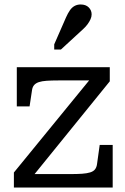

<svg xmlns="http://www.w3.org/2000/svg" viewBox="-20 -837 556 857"><path d="M123 -46 112 -60H295Q325 -60 346.5 -61.5Q368 -63 382.5 -67.5Q397 -72 404 -81Q411 -90 413 -104L425 -190H483V0H42V-67L386 -488L401 -478H241Q210 -478 188.5 -476.5Q167 -475 153.5 -470.5Q140 -466 132.5 -457.5Q125 -449 123 -435L112 -362H55V-537H470V-474ZM275 -760Q283 -778 292 -791Q301 -804 313 -810.5Q325 -817 340 -817Q363 -817 376 -804Q389 -791 389 -773Q389 -762 384 -751Q379 -740 371 -729Q363 -718 352 -708L252 -616H222V-639Z"/></svg>

Font: Roboto Serif
Style: Regular
Weight: 400
Designer: Greg Gazdowicz
Foundry: Commercial Type
Version: Version 1.008